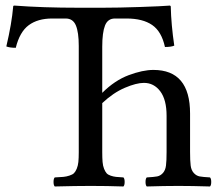

<svg xmlns="http://www.w3.org/2000/svg" viewBox="-20 -673 795 695"><path d="M350.1 -122.1Q350.1 -101.1 351.3 -86.7Q352.5 -72.3 356.7 -62Q360.8 -51.8 365.7 -46.1Q370.6 -40.5 380.6 -37.1Q390.6 -33.7 400.1 -32.7Q409.7 -31.7 426.8 -30.8Q431.2 -26.4 431.2 -14.4Q431.2 -2.4 426.8 2Q367.2 0 308.1 0Q256.3 0 178.2 2Q173.8 -2.4 173.8 -14.4Q173.8 -26.4 178.2 -30.8Q198.2 -31.7 209.2 -32.7Q220.2 -33.7 231.4 -37.4Q242.7 -41 248 -46.4Q253.4 -51.8 257.8 -62.3Q262.2 -72.8 263.7 -86.7Q265.1 -100.6 265.1 -122.1V-506.8Q265.1 -556.2 254.6 -581.1Q244.1 -606 217.8 -606H168.9Q116.7 -606 84 -581.8Q51.3 -557.6 37.1 -500Q15.1 -500 2.9 -504.9Q22.5 -587.9 27.8 -649.9Q27.8 -652.8 32.2 -652.8Q133.8 -645 265.1 -645H351.1Q407.2 -645 487.3 -647.7Q567.4 -650.4 595.2 -652.8Q595.7 -652.8 596.9 -651.6Q598.1 -650.4 598.1 -649.9Q599.6 -583.5 610.8 -507.8Q599.6 -502.9 577.1 -502.9Q564.9 -559.1 530.8 -582.5Q496.6 -606 438 -606H396Q370.1 -606 360.1 -580.6Q350.1 -555.2 350.1 -503.9V-336.9Q395 -381.8 445.8 -400.9Q496.6 -419.9 535.2 -419.9Q668 -419.9 668 -262.2V-123Q668 -90.3 670.2 -73.5Q672.4 -56.6 681.6 -46.6Q690.9 -36.6 702.6 -34.4Q714.4 -32.2 740.2 -30.8Q744.6 -26.4 744.6 -14.4Q744.6 -2.4 740.2 2Q673.8 0 626 0Q575.7 0 511.2 2Q506.8 -2.4 506.8 -14.4Q506.8 -26.4 511.2 -30.8Q537.1 -32.2 548.8 -34.4Q560.5 -36.6 569.6 -46.6Q578.6 -56.6 580.8 -73.5Q583 -90.3 583 -123V-253.9Q583 -312 560.1 -342.5Q537.1 -373 501 -373Q473.6 -373 431.9 -355.2Q390.1 -337.4 350.1 -299.8Z"/></svg>

Font: Common Serif
Style: Regular
Weight: 400
Designer: Philipp H. Poll, Khaled Hosny
Foundry: Stefan Peev, Context Ltd.
Version: Version 1.026